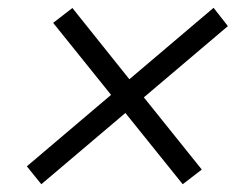

<svg xmlns="http://www.w3.org/2000/svg" viewBox="-20 -582 626 492"><path d="M85.9 -109.9 301.3 -292.5 448.2 -109.9 497.1 -147.5 348.6 -332.5 564 -515.1 527.3 -562 311.5 -378.9 165.5 -561.5 116.2 -523.4 264.6 -338.9 48.8 -155.8Z"/></svg>

Font: Cascadia Mono PL Light
Style: Italic
Weight: 300
Italic angle: -10°
Monospace: yes
Designer: Aaron Bell
Foundry: Saja Typeworks
Version: Version 2404.023